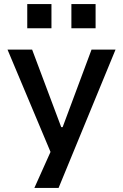

<svg xmlns="http://www.w3.org/2000/svg" viewBox="-20 -744 606 944"><path d="M149 180 249 -43V52L17 -500H138L281 -119H288L430 -500H548L268 180ZM331 -605V-724H450V-605ZM114 -605V-724H233V-605Z"/></svg>

Font: Nunito Sans 6pt SemiBold
Style: Regular
Weight: 600
Version: Version 3.101;gftools[0.9.27]